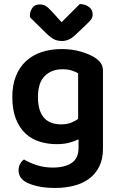

<svg xmlns="http://www.w3.org/2000/svg" viewBox="-20 -731 592 951"><path d="M369 -41Q349 -31 322.5 -24Q296 -17 261 -17Q216 -17 176 -29.5Q136 -42 106 -70Q76 -98 58.5 -142.5Q41 -187 41 -251Q41 -309 58.5 -353.5Q76 -398 108.5 -428Q141 -458 186 -473Q231 -488 286 -488Q338 -488 381.5 -475Q425 -462 451 -445Q469 -433 479.5 -418Q490 -403 490 -380V6Q490 57 471.5 94Q453 131 421 154.5Q389 178 346 189Q303 200 253 200Q201 200 162.5 190.5Q124 181 105 169Q72 148 72 113Q72 94 80 80Q88 66 99 59Q125 75 162 87Q199 99 241 99Q301 99 335 76Q369 53 369 2ZM367 -142V-368Q353 -376 334.5 -382Q316 -388 290 -388Q235 -388 201.5 -354.5Q168 -321 168 -251Q168 -213 176.5 -187Q185 -161 200.5 -145Q216 -129 237 -122Q258 -115 282 -115Q311 -115 331.5 -123Q352 -131 367 -142ZM285 -621 375 -711Q404 -710 421.5 -696Q439 -682 439 -660Q439 -644 429.5 -632.5Q420 -621 402 -604L349 -554Q320 -528 287 -528Q266 -528 249.5 -535.5Q233 -543 208 -567L129 -645Q128 -649 128 -654Q128 -674 140 -691.5Q152 -709 177 -709Q193 -709 205.5 -702Q218 -695 238 -673Z"/></svg>

Font: Baloo 2 Latin SemiBold
Style: Regular
Weight: 400
Designer: Sarang Kulkarni and Ek Type
Foundry: Ek Type
Version: Version 1.001